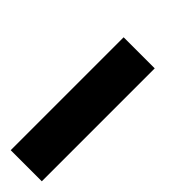

<svg xmlns="http://www.w3.org/2000/svg" viewBox="5 -612 511 511"><g transform="rotate(-45 260.5 -356.5)"><path d="M0 -298ZM0 -298ZM423 -298H-2V-415H423Z"/></g></svg>

Font: Ulagadi Sans SemiBold
Style: Regular
Weight: 600
Designer: Ninad Kale (Devanagari), Jonny Pinhorn (Latin)
Foundry: Indian Type Foundry
Version: Version 3.01;March 29, 2020;FontCreator 12.0.0.2522 64-bit; 